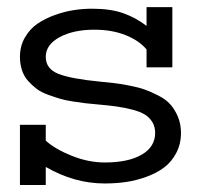

<svg xmlns="http://www.w3.org/2000/svg" viewBox="-20 -513 570 545"><path d="M469.2 -321.8H396V-372.6Q375 -397.9 336.4 -413.3Q297.9 -428.7 247.6 -428.7Q188.5 -428.7 149.2 -407.5Q109.9 -386.2 109.9 -351.6Q109.9 -317.4 146.2 -303.2Q182.6 -289.1 264.6 -281.2Q289.1 -278.8 304.2 -277.1Q319.3 -275.4 346.2 -270.3Q373 -265.1 390.4 -259Q407.7 -252.9 429.2 -241.9Q450.7 -231 463.4 -216.8Q476.1 -202.6 484.9 -181.9Q493.7 -161.1 493.7 -135.7Q493.7 -104 480.2 -78.6Q466.8 -53.2 445.6 -37.4Q424.3 -21.5 395.3 -11Q366.2 -0.5 337.2 3.7Q308.1 7.8 277.3 7.8Q190.9 7.8 109.9 -39.1V12.2H36.6V-158.7H109.9V-113.8Q136.2 -89.8 183.6 -70.8Q231 -51.8 277.3 -51.8Q344.2 -51.8 382.3 -74Q420.4 -96.2 420.4 -135.7Q420.4 -153.3 412.4 -166.5Q404.3 -179.7 391.4 -187.7Q378.4 -195.8 356 -201.7Q333.5 -207.5 311 -210.7Q288.6 -213.9 254.9 -216.8Q235.4 -218.3 222.2 -220Q209 -221.7 187.5 -224.9Q166 -228 150.6 -232.7Q135.3 -237.3 116.2 -244.1Q97.2 -251 84.2 -260.7Q71.3 -270.5 59.8 -283.2Q48.3 -295.9 42.5 -313.5Q36.6 -331.1 36.6 -351.6Q36.6 -381.8 50.5 -406.2Q64.5 -430.7 86.2 -445.6Q107.9 -460.4 136 -470.5Q164.1 -480.5 190.2 -484.4Q216.3 -488.3 241.2 -488.3Q293.5 -488.3 329.6 -475.6Q365.7 -462.9 396 -439.5V-492.7H469.2Z"/></svg>

Font: AzarMehrMonospaced
Style: SerifBold
Weight: 1
Designer: Amin Abedi
Version: Version 1.00